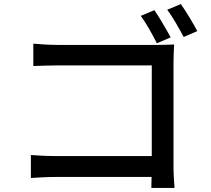

<svg xmlns="http://www.w3.org/2000/svg" viewBox="-20 -880 1040 945"><path d="M740 -830 673 -802C699 -766 732 -708 752 -667L820 -696C800 -733 764 -795 740 -830ZM870 -860 803 -832C830 -797 862 -739 884 -698L951 -727C931 -765 895 -825 870 -860ZM144 -665V-555C170 -556 221 -558 260 -558H727V-112H248C205 -112 161 -115 132 -117V-4C161 -6 211 -9 251 -9H726C726 13 725 32 725 45H839C837 24 834 -25 834 -60V-578C834 -604 836 -639 837 -661C818 -660 784 -659 757 -659H260C226 -659 179 -662 144 -665Z"/></svg>

Font: Source Han Sans JP Medium
Style: Regular
Weight: 500
Designer: Ryoko NISHIZUKA 西塚涼子 (kana, bopomofo & ideographs); Paul D. Hunt (Latin, Greek & Cyrillic); Sandoll Communications 산돌커뮤니
Foundry: Adobe
Version: Version 2.002;hotconv 1.0.116;makeotfexe 2.5.65601